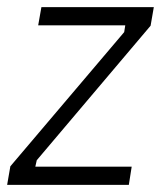

<svg xmlns="http://www.w3.org/2000/svg" viewBox="-36 -518 463 538"><path d="M325 0H-16L-7 -52L312 -428L315 -447H71L80 -498H395L386 -446L67 -69L63 -51H333Z"/></svg>

Font: Marvel
Style: Italic
Weight: 400
Italic angle: -12°
Designer: Carolina Trebol
Foundry: Carolina Trebol
Version: Version 1.001